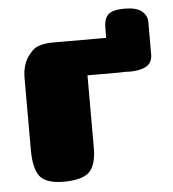

<svg xmlns="http://www.w3.org/2000/svg" viewBox="-46 -613 590 656"><g transform="rotate(-5 249.5 -285.5)"><path d="M378 -477H145Q134 -477 124 -475Q86 -470 72 -446H71Q44 -415 44 -364V-118Q44 -55 65 -27Q87 0 146 0Q209 0 234 -23Q259 -47 259 -107V-355H368Q425 -355 449 -367Q474 -378 474 -410Q474 -448 453 -463Q432 -477 378 -477ZM405 -571Q445 -571 463.5 -556Q482 -541 482 -519V-408Q482 -379 461 -367Q440 -355 403 -355Q371 -355 352 -368.5Q333 -382 333 -404L334 -512Q334 -543 349 -557Q364 -571 405 -571ZM405 -571Q445 -571 463.5 -556Q482 -541 482 -519V-408Q482 -379 461 -367Q440 -355 403 -355Q371 -355 352 -368.5Q333 -382 333 -404L334 -512Q334 -543 349 -557Q364 -571 405 -571ZM405 -571Q445 -571 463.5 -556Q482 -541 482 -519V-408Q482 -379 461 -367Q440 -355 403 -355Q371 -355 352 -368.5Q333 -382 333 -404L334 -512Q334 -543 349 -557Q364 -571 405 -571ZM405 -571Q445 -571 463.5 -556Q482 -541 482 -519V-408Q482 -379 461 -367Q440 -355 403 -355Q371 -355 352 -368.5Q333 -382 333 -404L334 -512Q334 -543 349 -557Q364 -571 405 -571Z"/></g></svg>

Font: Coiny 2.0
Style: Regular
Weight: 400
Version: Version 1.001 July 11, 2018